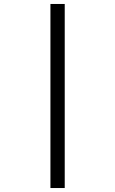

<svg xmlns="http://www.w3.org/2000/svg" viewBox="-20 -812 580 967"><path d="M234 -792H306V135H234Z"/></svg>

Font: lkannada05
Style: Book
Weight: 400
Designer: Jelle Bosma - Monotype Design Team
Foundry: Monotype Imaging Inc.
Version: Version 2.003